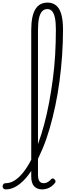

<svg xmlns="http://www.w3.org/2000/svg" viewBox="-101 -1444 515 1481"><path d="M-57 17Q-69 17 -75 9.5Q-81 2 -81 -7Q-81 -16 -75 -23.5Q-69 -31 -57 -31Q-21 -31 12.5 -52.5Q46 -74 78 -114Q110 -154 139 -210Q168 -266 193 -335Q218 -404 239.5 -483.5Q261 -563 277.5 -651.5Q294 -740 306.5 -833Q319 -926 324.5 -1022.5Q330 -1119 330 -1216Q330 -1228 338.5 -1234Q347 -1240 357.5 -1240Q368 -1240 376.5 -1234Q385 -1228 385 -1216Q385 -1115 378 -1015Q371 -915 358 -817.5Q345 -720 325.5 -628Q306 -536 282 -453Q258 -370 228 -298.5Q198 -227 166 -169Q134 -111 97.5 -69.5Q61 -28 22.5 -5.5Q-16 17 -57 17ZM224 17Q204 17 188 10.5Q172 4 161.5 -8Q151 -20 145.5 -38.5Q140 -57 140 -82V-1212Q140 -1319 171 -1371.5Q202 -1424 266 -1424Q306 -1424 333 -1401Q360 -1378 372.5 -1331.5Q385 -1285 385 -1216Q385 -1204 376.5 -1197.5Q368 -1191 357.5 -1191Q347 -1191 338.5 -1197.5Q330 -1204 330 -1216Q330 -1270 323 -1305Q316 -1340 301.5 -1357Q287 -1374 264 -1374Q240 -1374 224 -1357Q208 -1340 200 -1304Q192 -1268 192 -1212V-94Q192 -74 196.5 -60Q201 -46 210.5 -38.5Q220 -31 234 -31Q244 -31 254.5 -34Q265 -37 275 -44.5Q285 -52 294 -62Q300 -68 307 -67.5Q314 -67 320 -60Q326 -54 327 -47.5Q328 -41 324 -34Q313 -19 296.5 -7Q280 5 261.5 11Q243 17 224 17Z"/></svg>

Font: Playwrite BE WAL ExtraLight
Style: Regular
Weight: 250
Version: Version 1.002